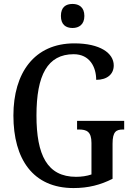

<svg xmlns="http://www.w3.org/2000/svg" viewBox="-20 -944 673 974"><path d="M348 -802C380 -802 408 -819 408 -863C408 -908 380 -924 348 -924C314 -924 289 -908 289 -863C289 -819 314 -802 348 -802ZM353 10C428 10 490 -6 551 -37V-215C551 -277 570 -287 604 -287H610V-331H371V-287H380C419 -287 444 -277 444 -219V-59C421 -51 393 -47 366 -47C219 -47 165 -158 165 -358C165 -563 221 -669 354 -669C435 -669 468 -604 468 -539C524 -539 557 -568 557 -612C557 -675 487 -724 357 -724C154 -724 48 -574 48 -358C48 -137 147 10 353 10Z"/></svg>

Font: Noto Serif Condensed Medium
Style: Regular
Weight: 500
Width: 3
Designer: Monotype Design Team
Foundry: Monotype Imaging Inc.
Version: Version 2.015